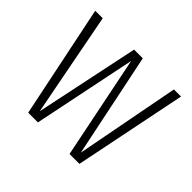

<svg xmlns="http://www.w3.org/2000/svg" viewBox="-127 -680 839 839"><g transform="rotate(45 292.0 -261.0)"><path d="M557.1 -522 451.2 0H390.1L293 -478L194.8 0H134.8L26.9 -522H73.2L166 -40L267.1 -522H320.8L420.9 -39.1L513.2 -522Z"/></g></svg>

Font: Fira Sans Compressed ExtraLight
Style: Regular
Weight: 250
Width: 1
Designer: Carrois Corporate & Edenspiekermann AG
Foundry: Carrois Corporate GbR & Edenspiekermann AG
Version: Version 4.203;PS 004.203;hotconv 1.0.88;makeotf.lib2.5.64775